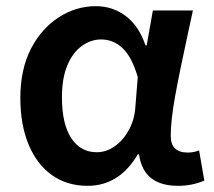

<svg xmlns="http://www.w3.org/2000/svg" viewBox="-20 -589 693 623"><path d="M46 -272Q46 -364 81 -432Q115 -497 171 -533Q227 -569 291 -569Q345 -569 387.5 -537.5Q430 -506 452 -442H456L476 -555H606L591 -486Q562 -353 548 -275.5Q534 -198 534 -148Q534 -94 589 -94Q609 -94 626 -101L643 -3Q603 14 558 14Q503 14 471 -10.5Q439 -35 431 -88H427Q367 14 264 14Q198 14 149 -20.5Q100 -55 73 -119.5Q46 -184 46 -272ZM419 -239 427 -339Q408 -404 378 -432.5Q348 -461 308 -461Q276 -461 247 -441Q216 -419 198.5 -377Q181 -335 181 -273Q181 -187 211 -141Q241 -95 294 -95Q325 -95 352.5 -114.5Q380 -134 398 -167Q416 -200 419 -239Z"/></svg>

Font: Merged Yaku Han JP SemiBold
Style: Regular
Weight: 600
Designer: Ryoko NISHIZUKA 西塚涼子 (kana, bopomofo & ideographs); Paul D. Hunt (Latin, Greek & Cyrillic); Sandoll Communications 산돌커뮤니
Foundry: Adobe
Version: Version 2.004